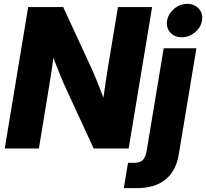

<svg xmlns="http://www.w3.org/2000/svg" viewBox="-20 -764 1061 988"><path d="M4.4 0 125 -727.5H305.2L458 -397Q467.3 -376 482.2 -338.4Q497.1 -300.8 512.2 -261.2Q518.1 -304.7 524.4 -346.2Q530.8 -387.7 534.7 -412.1L586.9 -727.5H762.7L642.1 0H461.9L322.3 -302.7Q310.1 -328.1 292.2 -371.1Q274.4 -414.1 254.4 -466.3Q247.6 -412.6 240.7 -369.4Q233.9 -326.2 230 -303.2L180.2 0ZM822.3 -515.6H990.7L899.9 31.2Q886.2 115.7 831.5 159.9Q776.9 204.1 683.1 204.1H617.2L638.7 73.7H672.9Q700.2 73.7 714.6 59.8Q729 45.9 734.4 14.2ZM915 -572.3Q877.4 -572.3 855.7 -597.2Q834 -622.1 839.8 -658.2Q846.2 -693.8 876.2 -719Q906.2 -744.1 943.8 -744.1Q981.4 -744.1 1003.4 -719Q1025.4 -693.8 1019.5 -658.2Q1013.2 -622.1 982.9 -597.2Q952.6 -572.3 915 -572.3Z"/></svg>

Font: Inter Display ExtraBold
Style: Italic
Weight: 800
Italic angle: -9.39999°
Designer: Rasmus Andersson
Foundry: rsms
Version: Version 4.000;git-a52131595